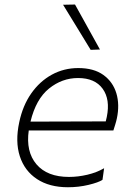

<svg xmlns="http://www.w3.org/2000/svg" viewBox="-20 -798 568 828"><path d="M273 9.5Q193 9.5 139.5 -25.8Q86 -61 65.5 -124.2Q45 -187.5 63 -271Q78 -342.5 114.5 -394.8Q151 -447 203.2 -475.8Q255.5 -504.5 317.5 -504.5Q384.5 -504.5 425.8 -474.8Q467 -445 481.8 -395.8Q496.5 -346.5 484 -287.5Q481.5 -275.5 477 -261Q472.5 -246.5 469 -235.5H104Q91 -144 137.2 -89.5Q183.5 -35 277.5 -35Q316.5 -35 356.8 -44.5Q397 -54 429 -72.5L422 -22.5Q404.5 -11 362 -0.8Q319.5 9.5 273 9.5ZM316.5 -461.5Q247.5 -461.5 191.2 -416Q135 -370.5 111.5 -273.5L436 -274.5Q438.5 -284.5 440.5 -293.5Q456 -369 422.8 -415.2Q389.5 -461.5 316.5 -461.5ZM371 -583Q341.5 -631.5 311.8 -680Q282 -728.5 252 -777.5L303.5 -778.5Q330 -730.5 357 -682Q384 -633.5 411 -584.5Z"/></svg>

Font: Commissioner ExtraLight
Style: Italic
Weight: 200
Italic angle: -12°
Designer: Kostas Bartsokas
Foundry: Kostas Bartsokas
Version: Version 1.000; ttfautohint (v1.8.3)